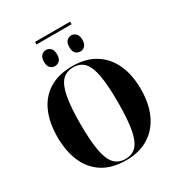

<svg xmlns="http://www.w3.org/2000/svg" viewBox="-228 -1142 1209 1300"><g transform="rotate(-30 377.0 -491.5)"><path d="M242 -973V-993H516V-973ZM277 -783Q258 -783 242.5 -797Q227 -811 227 -845Q227 -880 242.5 -894.5Q258 -909 277 -909Q297 -909 313 -894.5Q329 -880 329 -845Q329 -811 313 -797Q297 -783 277 -783ZM477 -783Q456 -783 440.5 -797Q425 -811 425 -845Q425 -880 440.5 -894.5Q456 -909 477 -909Q495 -909 511 -894.5Q527 -880 527 -845Q527 -811 511 -797Q495 -783 477 -783ZM378 10Q268 10 195.5 -36Q123 -82 87 -165Q51 -248 51 -359Q51 -470 87 -552Q123 -634 195.5 -679.5Q268 -725 379 -725Q483 -725 555.5 -679.5Q628 -634 665.5 -552Q703 -470 703 -358Q703 -247 665.5 -164.5Q628 -82 555 -36Q482 10 378 10ZM378 0Q431 0 463 -34.5Q495 -69 509.5 -147.5Q524 -226 524 -358Q524 -490 510 -568.5Q496 -647 464 -681Q432 -715 379 -715Q325 -715 292.5 -681Q260 -647 245 -568.5Q230 -490 230 -358Q230 -226 244.5 -147.5Q259 -69 291.5 -34.5Q324 0 378 0Z"/></g></svg>

Font: Noto Serif Display SemiCondensed ExtraBold
Style: Regular
Weight: 800
Width: 4
Designer: Monotype Design Team
Foundry: Monotype Imaging Inc.
Version: Version 2.009